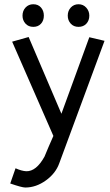

<svg xmlns="http://www.w3.org/2000/svg" viewBox="-20 -670 507 887"><path d="M253.9 84Q237.3 130.9 191.9 163.6Q146.5 196.3 96.7 196.3Q81.1 196.3 27.3 177.7L51.8 107.4Q80.1 120.1 101.6 121.1Q147.5 122.1 185.5 53.7Q205.1 5.9 226.6 -42L36.1 -477.5L112.3 -499L263.7 -144.5L392.6 -498L462.9 -481.4ZM342.8 -545.9Q320.3 -545.9 306.6 -561Q293 -576.2 293 -597.7Q293 -620.1 307.1 -635.3Q321.3 -650.4 342.8 -650.4Q364.3 -650.4 378.4 -634.8Q392.6 -619.1 392.6 -597.7Q392.6 -575.2 378.9 -560.5Q365.2 -545.9 342.8 -545.9ZM133.8 -545.9Q111.3 -545.9 97.7 -561Q84 -576.2 84 -597.7Q84 -620.1 98.1 -635.3Q112.3 -650.4 133.8 -650.4Q156.2 -650.4 169.4 -635.3Q182.6 -620.1 182.6 -597.7Q182.6 -575.2 169.4 -560.5Q156.2 -545.9 133.8 -545.9Z"/></svg>

Font: Puritan
Style: Regular
Weight: 400
Version: 2.0a